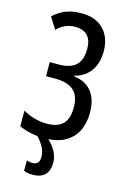

<svg xmlns="http://www.w3.org/2000/svg" viewBox="-140 -789 721 1081"><g transform="rotate(15 220.5 -249.0)"><path d="M371.6 -549.8Q371.6 -481 339.6 -435.1Q307.6 -389.2 247.1 -374V-370.1Q315.4 -361.8 350.8 -316.7Q386.2 -271.5 386.2 -195.3Q386.2 -133.3 363 -87.4Q339.8 -41.5 293.2 -15.9Q246.6 9.8 175.3 9.8Q133.8 9.8 96.2 2.2Q58.6 -5.4 26.9 -20.5V-111.3Q44.9 -100.1 68.6 -91.1Q92.3 -82 117.4 -77.4Q142.6 -72.8 165 -72.8Q230 -72.8 260.3 -103.8Q290.5 -134.8 290.5 -200.7Q290.5 -267.1 255.4 -298.6Q220.2 -330.1 147.5 -330.1H93.8V-412.1H146.5Q190.9 -412.1 220.2 -425.5Q249.5 -439 263.9 -466.8Q278.3 -494.6 278.3 -537.6Q278.3 -589.8 253.2 -615.5Q228 -641.1 181.6 -641.1Q149.4 -641.1 122.6 -628.7Q95.7 -616.2 76.2 -595.2L33.7 -662.6Q57.1 -684.1 81.8 -697.8Q106.4 -711.4 135 -717.8Q163.6 -724.1 198.2 -724.1Q252.9 -724.1 291.5 -702.6Q330.1 -681.2 350.8 -641.8Q371.6 -602.5 371.6 -549.8ZM186.5 116.2Q186.5 88.4 173.6 62Q160.6 35.6 127.4 0H187Q220.7 26.4 240 60.8Q259.3 95.2 259.3 130.9Q259.3 176.8 235.4 201.2Q211.4 225.6 164.1 225.6Q149.4 225.6 136.2 223.6Q123 221.7 112.3 216.8V155.3Q118.2 158.2 127.2 159.9Q136.2 161.6 146.5 161.6Q167 161.6 176.8 150.4Q186.5 139.2 186.5 116.2Z"/></g></svg>

Font: Open Sans Condensed Medium
Style: Regular
Weight: 500
Width: 3
Designer: Monotype Design Team
Foundry: Monotype Imaging Inc.
Version: Version 3.000